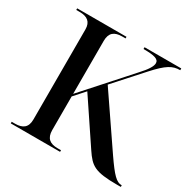

<svg xmlns="http://www.w3.org/2000/svg" viewBox="-158 -873 1033 1032"><g transform="rotate(30 359.0 -357.0)"><path d="M35 0H341V-10H320C272 -10 246 -30 246 -80V-289L305 -355L482 -91C529 -21 556 0 695 0H718V-10H716C685 -10 659 -36 597 -126L382 -441L534 -610C602 -685 634 -703 681 -703V-714H453V-703C520 -703 549 -695 549 -670C549 -650 531 -622 494 -582L246 -305V-634C246 -684 272 -704 320 -704H341V-714H35V-704H56C103 -704 130 -685 130 -638V-79C130 -29 103 -10 56 -10H35Z"/></g></svg>

Font: Noto Serif Display Medium
Style: Regular
Weight: 500
Designer: Monotype Design Team
Foundry: Monotype Imaging Inc.
Version: Version 2.009